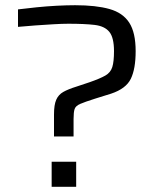

<svg xmlns="http://www.w3.org/2000/svg" viewBox="-20 -716 625 736"><path d="M187 -193V-277Q187 -314 195.5 -333.5Q204 -353 222.5 -363.5Q241 -374 273 -384L324 -401Q364 -415 384 -426.5Q404 -438 410.5 -459Q417 -480 417 -520Q417 -572 399 -594Q381 -616 342.5 -620.5Q304 -625 242 -625Q218 -625 184.5 -623Q151 -621 115.5 -618.5Q80 -616 49 -613V-680Q81 -684 120 -688Q159 -692 197.5 -694Q236 -696 268 -696Q348 -696 399.5 -681.5Q451 -667 475.5 -629Q500 -591 500 -520Q500 -452 481.5 -414Q463 -376 406 -357L345 -338Q304 -325 287 -317.5Q270 -310 266 -298Q262 -286 262 -260V-193ZM178 0V-96H272V0Z"/></svg>

Font: Saira Expanded
Style: Regular
Weight: 400
Width: 7
Designer: Hector Gatti with collaboration of the Omnibus-Type team
Foundry: Omnibus-Type
Version: Version 1.100; ttfautohint (v1.8.3)